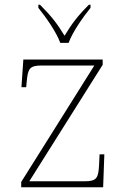

<svg xmlns="http://www.w3.org/2000/svg" viewBox="-20 -786 529 806"><path d="M233 -606H268C284 -651 329 -715 360 -753V-766H353C303 -716 281 -685 251 -636C221 -685 198 -716 148 -766H141V-753C172 -715 217 -651 233 -606ZM69 0H413L418 -138H398L396 -95C393 -39 387 -25 335 -25H103L411 -514V-536H78L70 -420H90L92 -442C97 -497 103 -511 155 -511H376L69 -22Z"/></svg>

Font: Noto Serif Malayalam Thin
Style: Regular
Weight: 100
Designer: Indian type Foundry, Jelle Bosma, Monotype Design Team
Foundry: Monotype Imaging Inc.
Version: Version 2.104